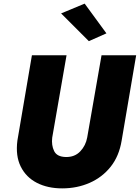

<svg xmlns="http://www.w3.org/2000/svg" viewBox="-20 -1005 771 1059"><path d="M317 -931 447 -985 567 -821 470 -778ZM156 -700H347L268 -246Q263 -204 278.5 -172Q294 -140 343 -139Q392 -138 422.5 -170Q453 -202 461 -247L540 -700H731L651 -230Q637 -144 590.5 -85.5Q544 -27 474.5 3.5Q405 34 323 34Q243 34 183.5 3.5Q124 -27 94.5 -86Q65 -145 76 -230Z"/></svg>

Font: Jost* Heavy
Style: Italic
Weight: 800
Italic angle: -10°
Version: Version 3.7